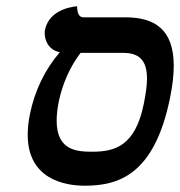

<svg xmlns="http://www.w3.org/2000/svg" viewBox="-20 -579 572 610"><path d="M249 11C354 11 469.7 -21 520 -267C528 -306 532 -340 532 -370C532 -487 470 -524 378 -524H245C232 -524 225 -536 225 -559C225 -559 137 -555 123 -484C122 -481 122 -478 122 -474C122 -453 132 -421 170 -413C122 -357 90.3 -290.9 75 -216C70.1 -192 68 -170 68 -151C68 -10 185 11 249 11ZM372 -411C427 -411 447 -382 447 -329C447 -307 443 -280 437 -250C409.9 -114 344 -97 273 -97C226 -97 160 -100 160 -195C160 -213 162 -233 167 -258C179 -314 203 -368 236 -411Z"/></svg>

Font: Linux Libertine O
Style: Bold Italic
Weight: 700
Italic angle: -11.5°
Designer: Philipp H. Poll
Foundry: Philipp H. Poll
Version: Version 4.1.0